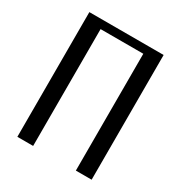

<svg xmlns="http://www.w3.org/2000/svg" viewBox="-177 -885 954 1012"><g transform="rotate(30 300.0 -379.5)"><path d="M526 -759H74V0H170V-711H430V0H526Z"/></g></svg>

Font: LXGW Marker Gothic
Style: Regular
Weight: 400
Version: Version 1.001